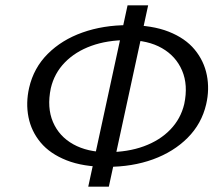

<svg xmlns="http://www.w3.org/2000/svg" viewBox="-20 -688 829 718"><path d="M380 -64Q291 -64 229 -88.5Q167 -113 132 -155Q97 -197 86.5 -250Q76 -303 89 -360Q106 -434 158.5 -486.5Q211 -539 288.5 -566.5Q366 -594 459 -594Q549 -594 611 -569.5Q673 -545 708 -502.5Q743 -460 753.5 -407Q764 -354 751 -298Q734 -225 681.5 -172.5Q629 -120 552 -92Q475 -64 380 -64ZM382 -119Q458 -119 518 -141Q578 -163 617 -203.5Q656 -244 669 -299Q684 -370 661 -424Q638 -478 585.5 -508Q533 -538 456 -538Q381 -538 321.5 -516.5Q262 -495 222.5 -454.5Q183 -414 170 -358Q155 -286 178 -232Q201 -178 254 -148.5Q307 -119 382 -119ZM310 10 457 -668H534L387 10Z"/></svg>

Font: Ysabeau Office Medium
Style: Italic
Weight: 500
Italic angle: -12°
Designer: Christian Thalmann (Catharsis Fonts)
Version: Version 2.001;gftools[0.9.30]; featfreeze: tnum,lnum,ss02